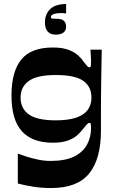

<svg xmlns="http://www.w3.org/2000/svg" viewBox="-20 -744 585 970"><path d="M238 206Q190 206 146.5 199Q103 192 70 183V32Q88 39 115 47.5Q142 56 173 62.5Q204 69 236 69Q310 69 355 46.5Q400 24 420 -14Q440 -52 440 -97Q440 -109 439 -116Q438 -123 431 -123Q426 -123 419.5 -116Q413 -109 400 -93Q389 -78 371 -61.5Q353 -45 323 -34Q293 -23 247 -23Q143 -23 90.5 -81Q38 -139 38 -262Q38 -381 87 -442.5Q136 -504 247 -504Q294 -504 324 -493Q354 -482 372.5 -466Q391 -450 401 -434Q414 -417 420 -410.5Q426 -404 431 -404Q438 -404 439 -411.5Q440 -419 440 -435Q440 -445 439 -461Q438 -477 437 -493H494Q493 -436 492 -380Q491 -324 490.5 -275Q490 -226 490 -189Q490 -166 490 -149Q490 -132 490 -117Q490 -102 490 -84Q490 59 430.5 132.5Q371 206 238 206ZM262 -136Q323 -136 363 -149Q403 -162 422.5 -188Q442 -214 442 -251Q442 -307 400 -336Q358 -365 262 -365Q167 -365 125.5 -335Q84 -305 84 -251Q84 -196 125.5 -166Q167 -136 262 -136ZM314 -676Q309 -677 302.5 -677.5Q296 -678 288 -678Q267 -678 252 -673Q237 -668 237 -658Q237 -651 244.5 -650Q252 -649 269 -649Q292 -649 303 -638.5Q314 -628 314 -609Q314 -590 300.5 -579.5Q287 -569 262 -569Q234 -569 220.5 -585Q207 -601 207 -630Q207 -671 232.5 -697Q258 -723 314 -724Z"/></svg>

Font: Ojuju ExtraLight
Style: Bold
Weight: 700
Version: Version 1.000